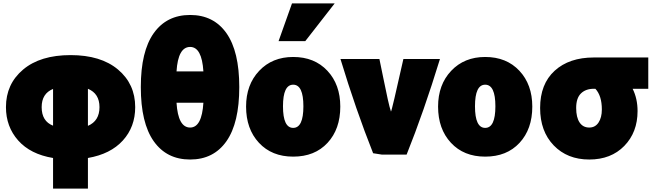

<svg xmlns="http://www.w3.org/2000/svg" viewBox="-20 -894 3832 1129"><path d="M775 -264Q775 -148 702.5 -68Q630 12 497 35V215H292V35Q159 13 87 -68Q15 -149 15 -264Q15 -400 116 -485Q217 -570 395 -570Q573 -570 674 -485Q775 -400 775 -264ZM565 -264Q565 -344 497 -372V-154Q565 -183 565 -264ZM225 -264Q225 -181 292 -155V-371Q225 -344 225 -264Z M1387 -382Q1387 -171 1311.5 -63.5Q1236 44 1098 44Q960 44 884 -63.5Q808 -171 808 -382Q808 -592 884 -699Q960 -806 1098 -806Q1236 -806 1311.5 -699Q1387 -592 1387 -382ZM1098 -144Q1167 -144 1176 -290H1018Q1027 -144 1098 -144ZM1098 -618Q1027 -618 1018 -474H1176Q1167 -618 1098 -618Z M1981 -267Q1981 -135 1906 -54Q1831 27 1704 27Q1578 27 1502.5 -54.5Q1427 -136 1427 -267Q1427 -396 1504 -477.5Q1581 -559 1704 -559Q1829 -559 1905 -478Q1981 -397 1981 -267ZM1704 -142Q1764 -142 1764 -269Q1764 -396 1704 -396Q1644 -396 1644 -269Q1644 -142 1704 -142ZM1775 -652H1618L1697 -874H1948Z M2279 -238Q2283 -238 2352 -547H2567Q2472 -237 2371 15H2225Q2191 9 2174 7Q2072 -250 1982 -547H2211Q2218 -514 2233.5 -437.5Q2249 -361 2260 -311Q2271 -261 2279 -238Z M3110 -267Q3110 -135 3035 -54Q2960 27 2833 27Q2707 27 2631.5 -54.5Q2556 -136 2556 -267Q2556 -396 2633 -477.5Q2710 -559 2833 -559Q2958 -559 3034 -478Q3110 -397 3110 -267ZM2833 -142Q2893 -142 2893 -269Q2893 -396 2833 -396Q2773 -396 2773 -269Q2773 -142 2833 -142Z M3729 -241Q3729 -116 3651 -36Q3573 44 3445 44Q3316 44 3236 -39Q3156 -122 3156 -259Q3156 -400 3241.5 -478Q3327 -556 3472 -556H3792V-372H3700Q3729 -314 3729 -241ZM3519 -250Q3519 -331 3481 -372H3472Q3424 -372 3396 -344.5Q3368 -317 3368 -259Q3368 -204 3388 -174Q3408 -144 3445 -144Q3480 -144 3499.5 -173.5Q3519 -203 3519 -250Z"/></svg>

Font: Repo
Style: ExtraBlack
Weight: 1000
Designer: Stefan Peev
Foundry: Context Ltd
Version: Version 001.000